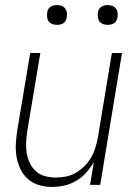

<svg xmlns="http://www.w3.org/2000/svg" viewBox="-20 -729 540 757"><path d="M186 8Q159 8 134.5 1Q110 -6 91 -22.5Q72 -39 61 -61.5Q50 -84 45.5 -109.5Q41 -135 42.5 -162Q44 -189 48 -215L99 -520H139L87 -209Q84 -188 83 -166.5Q82 -145 85.5 -124Q89 -103 98 -85Q107 -67 122 -53.5Q137 -40 157.5 -34.5Q178 -29 200 -29Q220 -29 240 -33Q260 -37 278.5 -47.5Q297 -58 313 -74Q329 -90 339.5 -108.5Q350 -127 356 -147Q362 -167 366 -187L421 -520H461L375 0H335L350 -90Q337 -68 320 -48.5Q303 -29 280.5 -16Q258 -3 234 2.5Q210 8 186 8ZM405 -631Q395 -631 386.5 -634Q378 -637 372.5 -644Q367 -651 366 -660.5Q365 -670 366 -680Q367 -686 370 -692Q373 -698 379 -702Q385 -706 391.5 -707.5Q398 -709 404 -709Q414 -709 422.5 -706Q431 -703 436.5 -696Q442 -689 443.5 -679.5Q445 -670 443 -660Q442 -654 439 -648Q436 -642 430.5 -638Q425 -634 418 -632.5Q411 -631 405 -631ZM205 -631Q195 -631 186.5 -634Q178 -637 172.5 -644Q167 -651 166 -660.5Q165 -670 166 -680Q167 -686 170 -692Q173 -698 179 -702Q185 -706 191.5 -707.5Q198 -709 204 -709Q214 -709 222.5 -706Q231 -703 236.5 -696Q242 -689 243.5 -679.5Q245 -670 243 -660Q242 -654 239 -648Q236 -642 230.5 -638Q225 -634 218 -632.5Q211 -631 205 -631Z"/></svg>

Font: Iosevka Term Curly XLt Obl
Style: Regular
Weight: 200
Italic angle: -9°
Designer: Belleve Invis
Foundry: Belleve Invis
Version: Version 32.3.0